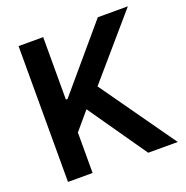

<svg xmlns="http://www.w3.org/2000/svg" viewBox="-130 -846 936 966"><g transform="rotate(-20 338.5 -363.5)"><path d="M71.7 0V-727.3H203.5V-393.1H212.4L496.1 -727.3H657L375.7 -400.9L659.4 0H501.1L284.1 -311.8L203.5 -216.6V0Z"/></g></svg>

Font: Inter UI Semi Bold
Style: Regular
Weight: 600
Designer: Rasmus Andersson
Foundry: rsms
Version: 3.2;8d6f07862